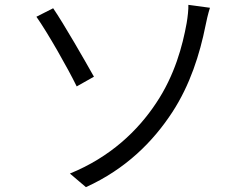

<svg xmlns="http://www.w3.org/2000/svg" viewBox="-20 -747 1040 791"><path d="M268 -32 334 24C499 -51 611 -164 690 -285C763 -397 803 -523 827 -643C830 -659 837 -690 845 -715L756 -727C757 -710 753 -675 749 -652C732 -558 700 -437 623 -322C548 -209 435 -100 268 -32ZM130 -678C176 -613 260 -465 296 -391L367 -431C331 -495 243 -649 199 -713L130 -678Z"/></svg>

Font: Genne Gothic Normal
Style: Regular
Weight: 350
Designer: Ryoko NISHIZUKA (kana & ideographs); Paul D. Hunt (Latin, Greek & Cyrillic); Wenlong ZHANG (bopomofo); Sandoll Communica
Foundry: Adobe Systems Incorporated
Version: Version 1.004;PS 1.004;hotconv 16.6.51;makeotf.lib2.5.65220